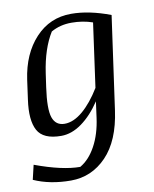

<svg xmlns="http://www.w3.org/2000/svg" viewBox="-85 -606 715 893"><g transform="rotate(-10 272.0 -159.0)"><path d="M364.3 -181.6 406.2 -483.4Q360.4 -499.5 306.6 -499.5Q252.9 -499.5 210 -475.1Q165 -402.8 148.4 -289.1L139.2 -225.1Q124.5 -122.6 138.7 -82.3Q152.8 -42 194.8 -42Q236.8 -42 280.8 -79.3Q324.7 -116.7 364.3 -181.6ZM169.4 10.7Q84.5 10.7 58.1 -38.1Q31.7 -86.9 45.4 -182.1L58.1 -273.9Q75.2 -394 143.3 -467.3Q211.4 -540.5 312 -540.5Q396.5 -540.5 497.1 -502.4L435.5 -63Q416 77.6 345.9 150.4Q275.9 223.1 177.7 223.1Q79.6 223.1 2.9 189L19 120.6Q147 168 231 168Q274.9 142.6 304.9 87.4Q335 32.2 345.2 -43.5L355.5 -119.6Q314.9 -58.6 266.8 -23.9Q218.8 10.7 169.4 10.7Z"/></g></svg>

Font: NoticiaText-Italic
Style: Italic
Weight: 400
Italic angle: -8°
Designer: JM Sole
Foundry: JM Sole
Version: Version 1.003